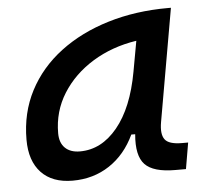

<svg xmlns="http://www.w3.org/2000/svg" viewBox="-44 -568 674 625"><g transform="rotate(-5 293.0 -255.5)"><path d="M169.4 10.3Q103 10.3 66.9 -27.8Q30.8 -65.9 30.8 -135.3Q30.8 -223.1 68.1 -294.7Q105.5 -366.2 172.9 -417Q240.2 -467.8 330.6 -495.1Q420.9 -522.5 526.9 -522.5H536.6L472.2 -154.8Q465.3 -115.7 478.3 -98.1Q491.2 -80.6 534.2 -80.6H554.2L539.6 4.9H504.9Q433.1 4.9 405.8 -23.9Q378.4 -52.7 384.8 -122.6H372.1Q342.3 -59.1 289.8 -24.4Q237.3 10.3 169.4 10.3ZM201.2 -82.5Q271.5 -82.5 323.7 -146Q376 -209.5 397 -325.7L415 -425.3Q335 -413.1 271.7 -374.3Q208.5 -335.4 171.9 -277.1Q135.3 -218.8 135.3 -147.5Q135.3 -116.2 152.6 -99.4Q169.9 -82.5 201.2 -82.5Z"/></g></svg>

Font: Cascadia Mono
Style: Italic
Weight: 400
Italic angle: -10°
Monospace: yes
Designer: Aaron Bell
Foundry: Saja Typeworks
Version: Version 2404.023; ttfautohint (v1.8.4)